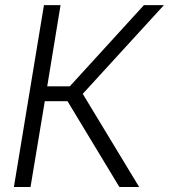

<svg xmlns="http://www.w3.org/2000/svg" viewBox="-20 -748 676 768"><path d="M457.5 0 250 -343.3H159.2L102.1 0H35.6L155.8 -727.5H222.2L168.9 -402.8H259.3L555.7 -727.5H635.7L311 -372.6L536.6 0Z"/></svg>

Font: Inter Tight Light
Style: Italic
Weight: 300
Italic angle: -9.39999°
Designer: Rasmus Andersson
Foundry: rsms
Version: Version 3.004